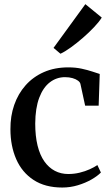

<svg xmlns="http://www.w3.org/2000/svg" viewBox="-20 -870 523 902"><path d="M272.5 11Q192 11 137.8 -24.5Q83.5 -60 56.2 -122.2Q29 -184.5 29 -263Q28.5 -324.5 46.8 -377Q65 -429.5 100.2 -469.2Q135.5 -509 186 -531.2Q236.5 -553.5 301 -553.5Q335.5 -553.5 364 -547.2Q392.5 -541 413.8 -533.8Q435 -526.5 448.5 -522.5L443.5 -373.5H380L358 -475Q356.5 -483.5 346.5 -491Q336.5 -498.5 320.8 -503Q305 -507.5 285.5 -507.5Q245.5 -507.5 214 -483.2Q182.5 -459 164.2 -410.5Q146 -362 145.5 -289.5Q145.5 -230.5 156.5 -186Q167.5 -141.5 188.2 -112Q209 -82.5 237.5 -67.5Q266 -52.5 300.5 -52.5Q328.5 -52.5 354.2 -58.8Q380 -65 401.5 -74.8Q423 -84.5 437.5 -94.5L454 -59.5Q438 -43 409.8 -26.8Q381.5 -10.5 346 0.2Q310.5 11 272.5 11ZM263.5 -618 231.5 -645 381 -850.5 458 -787.5Q446 -768 422.5 -743Q399 -718 370 -692.8Q341 -667.5 313.2 -647.5Q285.5 -627.5 265 -618Z"/></svg>

Font: Merriweather 60pt Medium
Style: Regular
Weight: 500
Version: Version 2.100